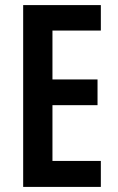

<svg xmlns="http://www.w3.org/2000/svg" viewBox="-20 -734 463 754"><path d="M376 0V-102H186V-321H363V-422H186V-614H376V-714H71V0Z"/></svg>

Font: Noto Sans Gujarati ExtraCondensed SemiBold
Style: Regular
Weight: 600
Width: 2
Designer: Jelle Bosma - Monotype Design Team, Universal Thirst
Foundry: Monotype Imaging Inc.
Version: Version 2.106